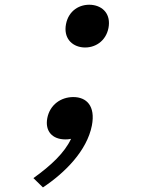

<svg xmlns="http://www.w3.org/2000/svg" viewBox="-20 -575 660 816"><path d="M258 17.5C266 17.5 274 17 282 15C254.5 74 197.5 128 122 182L162.5 221.5C256.5 159 349.5 65.5 370.5 -41.5C386.5 -125 347.5 -162.5 291.5 -162.5C239 -162.5 192 -130 181 -73C170.5 -17.5 202.5 17.5 258 17.5ZM333 -373.5C383.5 -369.5 430 -400 441 -456C452 -513.5 418.5 -550 368.5 -554.5C318 -558.5 271.5 -529.5 260.5 -472.5C249.5 -415.5 283 -378 333 -373.5Z"/></svg>

Font: Monaspace Neon
Style: Italic
Weight: 400
Italic angle: -11°
Designer: Riley Cran & the Lettermatic Team
Foundry: Lettermatic
Version: Version 1.200 (Monaspace Neon)